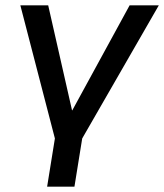

<svg xmlns="http://www.w3.org/2000/svg" viewBox="-20 -517 613 717"><path d="M156 180 185 0 56 -497H160L249 -105H250L464 -497H573L287 0L258 180Z"/></svg>

Font: Nunito Sans 7pt Medium
Style: Italic
Weight: 500
Italic angle: -9°
Designer: Vernon Adams
Foundry: Vernon Adams
Version: Version 3.101;gftools[0.9.27]